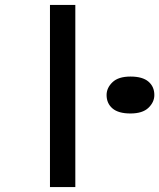

<svg xmlns="http://www.w3.org/2000/svg" viewBox="-20 -760 647 780"><path d="M183 0V-740H286V0ZM510 -299Q461 -299 437 -319.5Q413 -340 413 -374Q413 -403 437 -426Q461 -449 510 -449Q559 -449 583 -428.5Q607 -408 607 -374Q607 -345 583 -322Q559 -299 510 -299Z"/></svg>

Font: Lexend Tera
Style: Regular
Weight: 400
Designer: Bonnie Shaver-Troup, Thomas Jockin
Foundry: Lexend
Version: Version 1.007